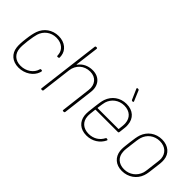

<svg xmlns="http://www.w3.org/2000/svg" viewBox="10 -1322 1952 1952"><g transform="rotate(45 986.5 -346.0)"><path d="M224 8C314 8 391 -45 414 -114C416 -121 417 -126 418 -130C420 -137 417 -140 411 -141L403 -142C398 -143 393 -141 391 -136C391 -134 390 -131 389 -130C389 -130 389 -130 389 -129C372 -69 307 -20 227 -20C147 -20 100 -68 95 -138C93 -159 94 -195 101 -251C107 -301 116 -342 122 -363C143 -432 204 -481 283 -481C364 -481 414 -432 418 -373L419 -359C420 -352 423 -349 429 -350L439 -351C445 -352 449 -356 449 -362C449 -370 448 -379 447 -387C439 -454 379 -509 288 -509C197 -509 126 -455 98 -377C87 -345 79 -310 72 -252C65 -196 63 -157 67 -124C76 -46 134 8 224 8Z M778 -508C712 -508 658 -481 624 -433C622 -430 620 -431 620 -435L652 -690C652 -696 649 -700 643 -700H634C628 -700 623 -696 623 -690L539 -10C538 -4 542 0 548 0H557C563 0 568 -4 568 -10L608 -337C619 -422 683 -480 770 -480C851 -480 901 -421 890 -335L851 -10C850 -4 853 0 859 0H869C875 0 879 -4 880 -10L920 -340C932 -440 874 -508 778 -508Z M1298 -581 1251 -693C1250 -697 1245 -700 1241 -700H1232C1224 -700 1221 -695 1224 -688L1273 -576C1275 -572 1279 -569 1284 -569H1289C1297 -569 1301 -574 1298 -581ZM1205 -20C1124 -20 1075 -68 1071 -138C1069 -156 1073 -190 1079 -240C1080 -243 1082 -244 1084 -244H1403C1409 -244 1413 -248 1414 -255C1423 -327 1425 -344 1422 -371C1416 -453 1358 -509 1263 -509C1172 -509 1102 -455 1074 -376C1063 -344 1059 -309 1052 -252C1045 -196 1040 -156 1044 -122C1054 -45 1110 8 1200 8C1284 8 1352 -37 1384 -104C1387 -110 1385 -115 1379 -116L1371 -118C1365 -119 1361 -117 1358 -111C1331 -57 1276 -20 1205 -20ZM1259 -481C1340 -481 1388 -432 1393 -363C1395 -346 1392 -311 1387 -274C1387 -271 1385 -270 1383 -270H1087C1085 -270 1083 -271 1083 -274C1088 -313 1093 -346 1098 -364C1119 -432 1180 -481 1259 -481Z M1710 8C1801 8 1875 -46 1902 -124C1914 -157 1917 -193 1924 -251C1931 -304 1937 -344 1933 -377C1926 -455 1865 -509 1775 -509C1683 -509 1613 -455 1585 -377C1574 -345 1569 -309 1562 -252C1555 -197 1550 -157 1554 -124C1564 -46 1620 8 1710 8ZM1714 -20C1634 -20 1586 -68 1582 -138C1579 -159 1584 -196 1591 -251C1597 -301 1602 -341 1609 -363C1630 -432 1691 -481 1770 -481C1850 -481 1900 -432 1905 -363C1906 -342 1901 -305 1894 -251C1888 -200 1884 -160 1877 -138C1855 -69 1793 -20 1714 -20Z"/></g></svg>

Font: Barlow Thin
Style: Italic
Weight: 250
Italic angle: -7°
Designer: Jeremy Tribby
Foundry: Tribby Type
Version: Version 1.422;hotconv 1.0.109;makeotfexe 2.5.65596